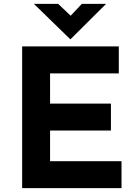

<svg xmlns="http://www.w3.org/2000/svg" viewBox="-20 -977 706 997"><path d="M95 -736H597V-596H240V-439H556V-299H240V-140H611V0H95ZM282 -957 360 -883 326 -873 405 -957H531L346 -773H345L156 -957Z"/></svg>

Font: Reem Kufi Fun
Style: Bold
Weight: 700
Designer: Khaled Hosny
Version: Version 1.005